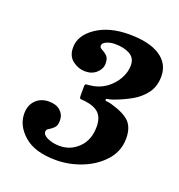

<svg xmlns="http://www.w3.org/2000/svg" viewBox="-93 -992 578 619"><g transform="rotate(20 196.0 -682.0)"><path d="M17 -557.5Q17 -586 34.2 -603.5Q51.5 -621 79.5 -621Q104.5 -621 118.8 -608Q133 -595 133 -575Q133 -558 125 -550Q117 -542 108.8 -537.5Q100.5 -533 100.5 -526Q100.5 -514 118.5 -506Q136.5 -498 159.5 -498Q197 -498 224 -524.8Q251 -551.5 251 -596.5Q251 -627 236 -642.2Q221 -657.5 187 -662Q178 -663 173 -663Q168 -663 168 -673.5V-704Q168 -713.5 172.2 -713.8Q176.5 -714 185 -715Q215 -718 238 -734.2Q261 -750.5 274 -773.8Q287 -797 287 -820.5Q287 -845.5 267 -856.8Q247 -868 216.5 -868Q199.5 -868 186.8 -862.2Q174 -856.5 174 -847.5Q174 -840.5 182.5 -836.5Q191 -832.5 199.8 -824.5Q208.5 -816.5 208.5 -798Q208.5 -780 193.2 -766Q178 -752 154.5 -752Q131.5 -752 111.8 -766.8Q92 -781.5 92 -811.5Q92 -853 136 -883Q180 -913 248.5 -913Q317 -913 354.2 -888.8Q391.5 -864.5 391.5 -820.5Q391.5 -787 374.5 -763.5Q357.5 -740 329.8 -724.2Q302 -708.5 271 -697.5Q259 -693.5 253.5 -693Q248 -692.5 248 -689Q248 -685.5 253.5 -685.2Q259 -685 270.5 -682Q317.5 -668.5 335.5 -649.2Q353.5 -630 353.5 -594Q353.5 -550.5 325 -518.2Q296.5 -486 253 -468.5Q209.5 -451 163.5 -451Q91.5 -451 54.2 -483.5Q17 -516 17 -557.5Z"/></g></svg>

Font: Besley* Narrow Heavy
Style: Italic
Weight: 800
Width: 4
Italic angle: -13°
Designer: Owen Earl
Foundry: indestructible type*
Version: Version 3.000; ttfautohint (v1.8.3)